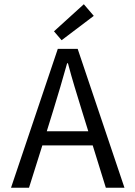

<svg xmlns="http://www.w3.org/2000/svg" viewBox="-20 -887 640 907"><path d="M232 -367 201 -267H397L366 -367Q349 -422 332.5 -476.5Q316 -531 301 -588H297Q281 -531 265 -476.5Q249 -422 232 -367ZM32 0 253 -656H347L568 0H480L418 -200H180L117 0ZM271 -697 235 -739 376 -867 423 -812Z"/></svg>

Font: SauceCodePro NFM
Style: Regular
Weight: 400
Monospace: yes
Designer: Paul D. Hunt, Teo Tuominen
Foundry: Adobe
Version: Version 2.042;hotconv 1.1.0;makeotfexe 2.6.0;Nerd Fonts 3.3.